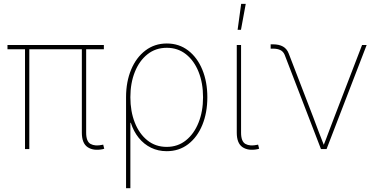

<svg xmlns="http://www.w3.org/2000/svg" viewBox="-20 -777 1977 1001"><path d="M514.6 1Q466.3 10.3 436.5 -10Q406.7 -30.3 406.7 -85.4V-530.8H429.2V-85.4Q429.2 -39.1 452.4 -26.4Q475.6 -13.7 513.7 -22Q516.6 -22.9 515.9 -22.7Q515.1 -22.5 518.1 -22.9L523.4 -1.5Q521.5 -1 519.3 -0.5Q517.1 0 514.6 1ZM110.4 0V-530.8H132.8V0ZM19 -520V-542.5H521.5V-520Z M637.2 204.1V-270Q637.2 -350.6 663.6 -413.8Q689.9 -477.1 738 -513.7Q786.1 -550.3 849.6 -550.3Q913.6 -550.3 961.2 -513.7Q1008.8 -477.1 1034.9 -413.6Q1061 -350.1 1061 -270Q1061 -189.5 1034.9 -125.7Q1008.8 -62 961.2 -25.4Q913.6 11.2 849.1 11.2Q804.7 11.2 767.6 -6.8Q730.5 -24.9 703.4 -58.3Q676.3 -91.8 662.1 -136.7H659.7V204.1ZM849.1 -11.2Q906.7 -11.2 949.2 -45.2Q991.7 -79.1 1015.1 -137.7Q1038.6 -196.3 1038.6 -270Q1038.6 -343.8 1015.4 -402.1Q992.2 -460.4 949.7 -494.1Q907.2 -527.8 849.6 -527.8Q791.5 -527.8 749 -494.1Q706.5 -460.4 683.1 -402.1Q659.7 -343.8 659.7 -270Q659.7 -196.3 682.9 -137.7Q706.1 -79.1 748.5 -45.2Q791 -11.2 849.1 -11.2Z M1321.8 1Q1273.9 10.3 1244.1 -10Q1214.4 -30.3 1214.4 -85.4V-542.5H1236.8V-85.4Q1236.8 -39.1 1260 -26.4Q1283.2 -13.7 1321.3 -22Q1323.7 -22.9 1323.2 -22.7Q1322.8 -22.5 1325.7 -22.9L1331.1 -1.5Q1328.6 -1 1326.4 -0.5Q1324.2 0 1321.8 1ZM1218.8 -621.6 1237.3 -756.8H1261.2L1236.3 -621.6Z M1653.3 0 1463.9 -491.7Q1456.5 -508.8 1441.4 -516.1Q1426.3 -523.4 1402.8 -523.4H1391.1V-545.9H1402.8Q1435.1 -545.9 1455.6 -534.2Q1476.1 -522.5 1485.4 -497.6L1613.8 -164.1Q1627.9 -127 1641.8 -89.4Q1655.8 -51.8 1670.9 -14.6H1665Q1680.2 -51.8 1693.8 -89.4Q1707.5 -127 1722.2 -164.1L1867.7 -542.5H1891.6L1682.6 0Z"/></svg>

Font: Inter 16pt Thin
Style: Regular
Weight: 250
Version: Version 4.001;git-66647c0bb